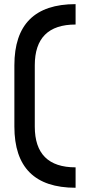

<svg xmlns="http://www.w3.org/2000/svg" viewBox="-20 -801 431 919"><path d="M341.8 -781.2V-683.6Q146.5 -683.6 146.5 -488.3V-195.3Q146.5 0 341.8 0V97.7Q48.8 97.7 48.8 -195.3V-488.3Q48.8 -781.2 341.8 -781.2Z"/></svg>

Font: BabelStone Runic Byrhtferth
Style: Regular
Weight: 400
Designer: Andrew West
Foundry: BabelStone
Version: Version 7.004;November 9, 2023